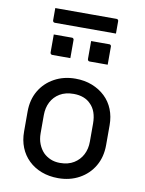

<svg xmlns="http://www.w3.org/2000/svg" viewBox="-98 -973 796 1053"><g transform="rotate(10 300.0 -447.0)"><path d="M300 -543Q351 -543 393 -526.5Q435 -510 465.5 -481Q496 -452 512 -412Q528 -372 528 -324V-213Q528 -147 498.5 -96.5Q469 -46 417 -17.5Q365 11 300 11Q249 11 207 -5Q165 -21 134.5 -50.5Q104 -80 88 -120Q72 -160 72 -208V-319Q72 -386 101.5 -436Q131 -486 183 -514.5Q235 -543 300 -543ZM305 -459Q259 -459 227.5 -440Q196 -421 179.5 -389Q163 -357 163 -316V-215Q163 -182 173.5 -155.5Q184 -129 202 -110Q219 -93 242.5 -83Q266 -73 295 -73Q341 -73 372.5 -92.5Q404 -112 420.5 -144Q437 -176 437 -216V-317Q437 -352 427.5 -379Q418 -406 399 -424Q383 -441 359 -450Q335 -459 305 -459ZM140 -761Q165 -761 190.5 -761Q216 -761 241 -761Q245 -761 247 -759.5Q249 -758 250.5 -756Q252 -754 252 -750V-649Q227 -649 201.5 -649Q176 -649 151 -649Q148 -649 145.5 -650.5Q143 -652 141.5 -654.5Q140 -657 140 -660ZM348 -761Q373 -761 398.5 -761Q424 -761 449 -761Q453 -761 455 -759.5Q457 -758 458.5 -756Q460 -754 460 -750V-649Q435 -649 409.5 -649Q384 -649 359 -649Q356 -649 353.5 -650.5Q351 -652 349.5 -654.5Q348 -657 348 -660ZM123 -905H464Q469 -905 472 -902Q475 -899 475 -894Q475 -877 475 -860Q475 -843 475 -825H134Q131 -825 128.5 -826.5Q126 -828 124.5 -830.5Q123 -833 123 -836Q123 -854 123 -871Q123 -888 123 -905Z"/></g></svg>

Font: Recursive Monospace
Style: Regular
Weight: 400
Version: Version 1.047